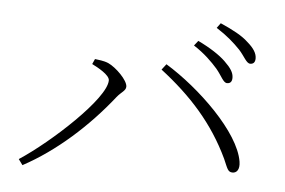

<svg xmlns="http://www.w3.org/2000/svg" viewBox="-46 -769 1093 737"><g transform="rotate(5 500.0 -400.5)"><path d="M774 -530C796 -504 805 -478 820 -478C832 -478 839 -485 839 -500C839 -520 828 -537 802 -562C780 -583 744 -607 696 -630L681 -611C723 -584 752 -555 774 -530ZM855 -610C877 -586 887 -560 902 -560C914 -560 921 -567 921 -582C921 -601 910 -620 883 -643C861 -664 824 -684 776 -705L762 -686C804 -659 830 -636 855 -610ZM298 -506C320 -495 367 -470 367 -449C367 -379 167 -195 49 -118L65 -96C190 -163 309 -270 402 -388C419 -409 436 -415 436 -431C436 -455 390 -501 359 -515C340 -523 320 -524 307 -526ZM871 -138C886 -138 899 -151 894 -182C876 -294 713 -450 582 -530L565 -508C683 -417 772 -319 834 -188C850 -152 852 -138 871 -138Z"/></g></svg>

Font: Noto Serif CJK SC ExtraLight
Style: Regular
Weight: 200
Designer: Ryoko NISHIZUKA 西塚涼子 (kana & ideographs); Frank Grießhammer (Latin, Greek & Cyrillic); Wenlong ZHANG 张文龙 (bopomofo); San
Foundry: Adobe
Version: Version 2.001;hotconv 1.1.0;makeotfexe 2.6.0